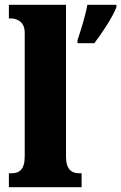

<svg xmlns="http://www.w3.org/2000/svg" viewBox="-20 -780 505 800"><path d="M17 0H320V-58H311C279 -58 255 -73 255 -128V-760H17V-703H28C41 -703 83 -696 83 -644V-128C83 -73 60 -58 28 -58H17ZM303 -613V-600H373C406 -643 449 -708 465 -750V-760H344C337 -718 316 -651 303 -613Z"/></svg>

Font: Noto Serif Ethiopic Condensed Black
Style: Regular
Weight: 900
Width: 3
Designer: Monotype Design Team
Foundry: Monotype Imaging Inc.
Version: Version 2.102